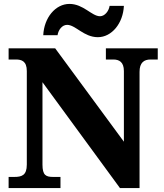

<svg xmlns="http://www.w3.org/2000/svg" viewBox="-20 -961 838 981"><path d="M480 -771C551 -771 609 -842 613 -931H540C536 -904 515 -878 491 -878C449 -878 406 -941 335 -941C263 -941 205 -870 201 -781H274C278 -808 297 -834 323 -834C366 -834 408 -771 480 -771ZM24 0H289V-57H252C215 -57 197 -65 197 -120V-541L593 0H693V-594C693 -641 716 -657 749 -657H786V-714H521V-657H559C589 -657 613 -644 613 -598V-237L262 -714H24V-657H61C90 -657 117 -649 117 -598V-120C117 -65 91 -57 53 -57H24Z"/></svg>

Font: Noto Serif Gurmukhi ExtraBold
Style: Regular
Weight: 800
Designer: Vaibhav Singh and the Monotype Design Team
Foundry: Monotype Imaging Inc.
Version: Version 2.004